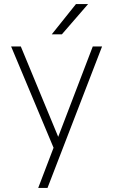

<svg xmlns="http://www.w3.org/2000/svg" viewBox="-20 -730 560 950"><path d="M245 1 35 -500H83L268 -53L439 -500H485L215 200H169ZM356 -710H416L286 -560H236Z"/></svg>

Font: PT Root UI Web Light
Style: Regular
Weight: 300
Designer: Vitaly Kuzmin
Foundry: ParaType Ltd.
Version: Version 1.000W